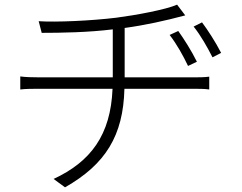

<svg xmlns="http://www.w3.org/2000/svg" viewBox="-20 -760 1040 824"><path d="M515 -428V-640C603 -652 689 -671 775 -694L740 -740C693 -719 564 -695 479 -684C373 -671 220 -664 146 -669L159 -619C242 -619 360 -621 464 -634V-428H152C121 -428 86 -429 67 -432V-376C90 -379 121 -379 153 -379H463C455 -180 369 -66 210 8L259 44C433 -55 509 -178 514 -379H807C830 -379 859 -379 878 -376V-431C858 -428 828 -428 805 -428ZM811 -646C842 -607 869 -559 892 -514L929 -533C905 -580 871 -632 847 -664ZM825 -495C802 -542 768 -595 745 -627L708 -610C739 -570 766 -521 787 -477Z"/></svg>

Font: Spoqa Han Sans Neo Light
Style: Regular
Weight: 300
Designer: [Spoqa Han Sans Neo] Dong-huui Kim ___ Younghwa Kang ___ Yujin Lee ___ [Noto Sans] Ryoko NISHIZUKA ____ (kana & ideograp
Foundry: Spoqa (http://www.spoqa-han-sans.com)
Version: Version 1.100;hotconv 1.0.109;makeotfexe 2.5.65596